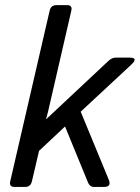

<svg xmlns="http://www.w3.org/2000/svg" viewBox="-20 -741 554 761"><path d="M37.6 0Q15.6 0 20.5 -22L176.8 -698.7Q181.6 -720.7 204.1 -720.7H246.1Q267.6 -720.7 262.7 -698.7L170.4 -298.3Q167 -284.2 162.6 -269H163.6L410.2 -500Q423.8 -512.7 439 -512.7H493.2Q530.8 -512.7 499.5 -483.9L299.8 -298.3L411.1 -28.8Q422.9 0 391.6 0H352.1Q335.9 0 328.6 -18.1L237.8 -239.7L134.8 -143.1L106.4 -22Q101.1 0 79.6 0Z"/></svg>

Font: Istok Web
Style: BoldItalic
Weight: 700
Italic angle: -13°
Designer: Andrey V. Panov
Foundry: Andrey V. Panov
Version: Version 1.0.2g